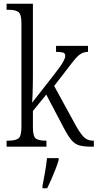

<svg xmlns="http://www.w3.org/2000/svg" viewBox="-20 -780 519 1021"><path d="M15 0V-32H25Q62 -32 78 -44Q94 -56 94 -105V-656Q94 -705 77.5 -716.5Q61 -728 26 -728H15V-760H155V-374Q155 -355 154.5 -326.5Q154 -298 153 -272Q152 -246 151 -234L262 -376Q302 -427 314.5 -449Q327 -471 327 -483Q327 -496 316 -500Q305 -504 278 -504V-536H448V-504Q428 -504 412 -495Q396 -486 378 -464.5Q360 -443 333 -407L268 -323L379 -120Q404 -74 424 -53Q444 -32 474 -32H479V0H468Q427 0 403 -6.5Q379 -13 360.5 -34.5Q342 -56 318 -102L226 -277L155 -190V-102Q155 -54 171 -43Q187 -32 222 -32H227V0ZM206 208Q213 173 219.5 135.5Q226 98 230 61H292V71Q286 92 275.5 119Q265 146 253 173.5Q241 201 231 221H206Z"/></svg>

Font: Noto Serif Tamil Condensed Light
Style: Italic
Weight: 300
Width: 3
Italic angle: -12°
Designer: Indian Type Foundry, Tom Grace, and the Monotype Design Team
Foundry: Monotype Imaging Inc.
Version: Version 2.003; ttfautohint (v1.8.4.7-5d5b)